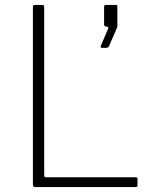

<svg xmlns="http://www.w3.org/2000/svg" viewBox="-20 -762 627 782"><path d="M123 -742H151Q156 -742 158 -740Q160 -738 160 -732V-49Q160 -43 162 -41.5Q164 -40 169 -40H532Q537 -40 538.5 -38.5Q540 -37 540 -33V-7Q540 0 533 0H123Q114 0 114 -10V-732Q114 -738 116 -740Q118 -742 123 -742ZM390 -574 420 -644Q422 -649 421.5 -650.5Q421 -652 417 -653L412 -654Q407 -655 405.5 -656.5Q404 -658 404 -662V-735Q404 -742 410 -742H453Q458 -742 458 -736V-654L457 -650L424 -574Q421 -567 411 -567H395Q392 -567 390.5 -569.5Q389 -572 390 -574Z"/></svg>

Font: Libre Franklin Thin
Style: Regular
Weight: 250
Designer: Pablo Impallari, Rodrigo Fuenzalida
Foundry: Impallari Type
Version: Version 1.002; ttfautohint (v1.5)